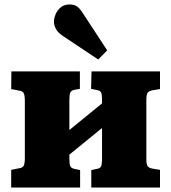

<svg xmlns="http://www.w3.org/2000/svg" viewBox="-20 -838 765 858"><path d="M30 0V-79L65 -86Q81 -88 86 -97.5Q91 -107 91 -133V-387Q91 -412 86 -421.5Q81 -431 66 -433L30 -440L31 -519H337V-441L314 -437Q298 -434 294 -424Q290 -414 290 -392V-257L436 -376V-394Q436 -416 431.5 -425Q427 -434 411 -436L387 -441L389 -519H695V-440L664 -435Q645 -432 639.5 -423Q634 -414 634 -393V-126Q634 -105 639.5 -96Q645 -87 664 -84L695 -79V0H388V-78L411 -83Q427 -85 431.5 -94.5Q436 -104 436 -126V-266L290 -147V-127Q290 -105 294 -95.5Q298 -86 314 -83L338 -78V0ZM419 -572 260 -678Q239 -692 230 -708.5Q221 -725 221 -741Q221 -755 228 -773Q235 -791 250.5 -804.5Q266 -818 291 -818Q308 -818 320.5 -811.5Q333 -805 347 -784L459 -613Z"/></svg>

Font: Literata 18pt ExtraBold
Style: Regular
Weight: 800
Designer: Latin by Veronika Burian and Jose Scaglione. Greek by Irene Vlachou. Cyrillic by Vera Evstafieva.
Foundry: TypeTogether
Version: Version 3.103;gftools[0.9.29]